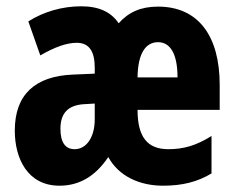

<svg xmlns="http://www.w3.org/2000/svg" viewBox="-20 -580 749 610"><path d="M482 -559C427 -559 388 -541 357 -506C333 -542 294 -560 238 -560C178 -560 119 -543 70 -512L108 -404C155 -431 192 -444 224 -444C263 -444 281 -417 281 -365V-346L211 -343C92 -338 27 -280 27 -165C27 -76 68 10 169 10C232 10 283 -20 324 -81C358 -19 425 10 498 10C559 10 607 -2 652 -29V-148C604 -118 564 -106 515 -106C448 -106 417 -145 417 -231H678V-310C678 -466 610 -559 482 -559ZM482 -446C521 -446 544 -409 544 -334H417C418 -414 445 -446 482 -446ZM247 -249 281 -251V-201C281 -143 254 -106 217 -106C188 -106 172 -127 172 -171C172 -221 197 -246 247 -249Z"/></svg>

Font: Noto Sans Thai Looped ExtraCondensed ExtraBold
Style: Regular
Weight: 800
Width: 2
Designer: Sasikarn Vongin, Ben Mitchell
Foundry: The Fontpad Ltd
Version: Version 1.001